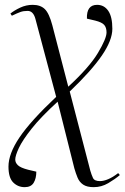

<svg xmlns="http://www.w3.org/2000/svg" viewBox="-20 -543 515 793"><path d="M82 230Q54 230 34.5 210.5Q15 191 15 145Q15 92 60.5 24.5Q106 -43 212 -143L126 -466Q117 -498 94 -498Q77 -498 64.5 -493.5Q52 -489 29 -478L23 -487Q39 -500 63.5 -511.5Q88 -523 115 -523Q147 -523 165 -505.5Q183 -488 196 -439L262 -185Q349 -265 384.5 -324.5Q420 -384 420 -409Q420 -429 410.5 -440Q401 -451 373 -458L339 -466Q337 -523 381 -523Q410 -523 427 -498.5Q444 -474 444 -424Q444 -377 401 -314Q358 -251 268 -165L353 162Q358 179 364 192Q370 205 393 205Q408 205 427 197Q446 189 468 172L475 180Q455 197 427 213.5Q399 230 367 230Q339 230 323.5 219.5Q308 209 300.5 191Q293 173 287 152L218 -123Q149 -60 111 -12Q73 36 58 68Q43 100 43 116Q43 129 54 139.5Q65 150 96 158L130 166Q130 194 119 212Q108 230 82 230Z"/></svg>

Font: Display Extralight
Style: Italic
Weight: 200
Italic angle: -2°
Designer: Latin by Veronika Burian and Jose Scaglione. Greek by Irene Vlachou. Cyrillic by Vera Evstafieva
Foundry: TypeTogether
Version: Version 3.002